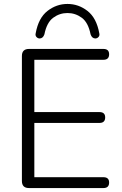

<svg xmlns="http://www.w3.org/2000/svg" viewBox="-20 -953 617 973"><path d="M127 0Q91 0 91 -36V-669Q91 -705 127 -705H504Q533 -705 533 -678Q533 -650 504 -650H154V-385H484Q513 -385 513 -358Q513 -330 484 -330H154V-55H504Q533 -55 533 -28Q533 0 504 0ZM180 -758Q170 -759 164 -766.5Q158 -774 161 -785Q175 -862 220.5 -897.5Q266 -933 322 -933Q378 -933 423.5 -897.5Q469 -862 483 -785Q486 -774 480 -766.5Q474 -759 464 -758Q446 -758 439 -779Q427 -839 394.5 -863Q362 -887 322 -887Q282 -887 249.5 -863Q217 -839 205 -779Q198 -758 180 -758Z"/></svg>

Font: Chiron GoRound TC L
Style: Regular
Weight: 300
Designer: Ryoko NISHIZUKA 西塚涼子 (kana, bopomofo & ideographs); Paul D. Hunt (Latin, Greek & Cyrillic); Sandoll Communications 산돌커뮤니
Foundry: Adobe
Version: Version 1.000;hotconv 1.1.1;makeotfexe 2.6.0